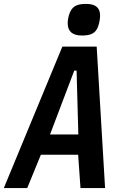

<svg xmlns="http://www.w3.org/2000/svg" viewBox="-28 -964 648 984"><path d="M291.5 -725H467.5L510.5 0H384.5L372.5 -171H181.5L111.5 0H-8.5ZM373.5 -275 364.5 -602H352.5L228.5 -275ZM319 -844.5Q319 -856 321 -867.5Q326.5 -896.5 337.2 -913.2Q348 -930 366 -937Q384 -944 413 -944Q449.5 -944 467.2 -929.2Q485 -914.5 485 -884.5Q485 -874.5 482.5 -858.5Q477.5 -829.5 467.5 -813Q457.5 -796.5 439.5 -789.2Q421.5 -782 392 -782Q319 -782 319 -844.5Z"/></svg>

Font: JuliaMono
Style: Bold Italic
Weight: 700
Italic angle: -9°
Monospace: yes
Designer: cormullion
Foundry: corm
Version: Version 0.057; ttfautohint (v1.8.4)